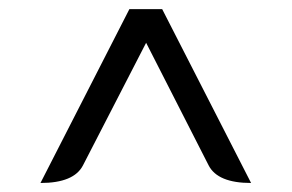

<svg xmlns="http://www.w3.org/2000/svg" viewBox="-20 -696 647 426"><path d="M537.1 -290Q462.9 -290 442.9 -329.1L304.2 -601.1L164.1 -329.1Q144 -290 69.8 -290L267.1 -675.8H339.8Z"/></svg>

Font: Bainsley
Style: Regular
Weight: 400
Designer: Paul James MIller
Foundry: High-Logic / Made with FontCreator
Version: Version 1.411;March 28, 2021;FontCreator 13.0.0.2683 64-bit